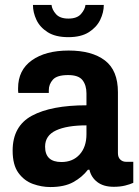

<svg xmlns="http://www.w3.org/2000/svg" viewBox="-20 -743 561 775"><path d="M256 -593Q204 -593 172.5 -613Q141 -633 127 -663Q113 -693 113 -723H188Q190 -704 206 -686Q222 -668 256 -668Q291 -668 307 -686.5Q323 -705 325 -723H399Q399 -693 384.5 -663Q370 -633 338.5 -613Q307 -593 256 -593ZM183 12Q148 12 113 -0.5Q78 -13 54.5 -45Q31 -77 31 -135Q31 -234 109 -276Q187 -318 329 -318V-366Q329 -399 313 -419.5Q297 -440 255 -440Q210 -440 193.5 -421.5Q177 -403 177 -379V-368H54Q53 -372 53 -376.5Q53 -381 53 -387Q53 -460 108.5 -499.5Q164 -539 257 -539Q351 -539 403.5 -499Q456 -459 456 -371V-125Q456 -108 465.5 -99Q475 -90 488 -90H518V-5Q505 1 485 6Q465 11 439 11Q398 11 373 -8Q348 -27 341 -58H335Q312 -28 276 -8Q240 12 183 12ZM228 -89Q274 -89 301.5 -119.5Q329 -150 329 -201V-237Q250 -237 206 -216.5Q162 -196 162 -151Q162 -89 228 -89Z"/></svg>

Font: Archivo SemiCondensed
Style: Bold
Weight: 680
Width: 4
Designer: Hector Gatti
Foundry: Omnibus-Type
Version: Version 2.001; ttfautohint (v1.8.3)